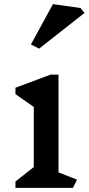

<svg xmlns="http://www.w3.org/2000/svg" viewBox="-20 -912 430 932"><path d="M334 0H55V-31L144 -101V-393L55 -455V-486L226 -550H264V-75L354 -40ZM390 -849 170 -676 130 -696 237 -892 371 -873Z"/></svg>

Font: Inknut
Style: Antiqua
Weight: 400
Designer: Claus Eggers Srensen
Foundry: Claus Eggers Srensen
Version: Version 1.000; ttfautohint (v1.2) -l 7 -r 28 -G 50 -x 13 -D 